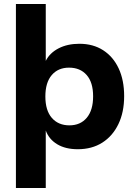

<svg xmlns="http://www.w3.org/2000/svg" viewBox="-20 -740 668 965"><path d="M371 10Q309 10 267.5 -15Q226 -40 210 -84V205H60V-720H210V-434Q230 -474 274.5 -497Q319 -520 379 -520Q448 -520 498.5 -487.5Q549 -455 576.5 -396Q604 -337 604 -257Q604 -176 575 -116Q546 -56 494 -23Q442 10 371 10ZM329 -110Q384 -110 416 -148Q448 -186 448 -256Q448 -326 415.5 -363Q383 -400 327 -400Q272 -400 240 -362.5Q208 -325 208 -255Q208 -185 240.5 -147.5Q273 -110 329 -110Z"/></svg>

Font: Instrument Sans
Style: Bold
Weight: 700
Designer: Rodrigo Fuenzalida
Foundry: fragTYPE
Version: Version 1.000; ttfautohint (v1.8.4.7-5d5b);gftools[0.9.28]